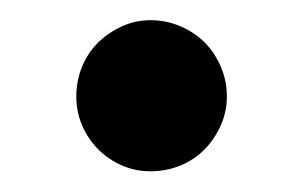

<svg xmlns="http://www.w3.org/2000/svg" viewBox="-20 -392 300 190"><path d="M55.5 -296.5Q55.5 -312 61.2 -326Q67 -340 77.2 -350Q87.5 -360 100.8 -366Q114 -372 129 -372Q144.5 -372 158.5 -366Q172.5 -360 182.5 -350Q192.5 -340 198.5 -326Q204.5 -312 204.5 -296.5Q204.5 -281.5 198.5 -268Q192.5 -254.5 182.5 -244.2Q172.5 -234 158.5 -228.2Q144.5 -222.5 129 -222.5Q114 -222.5 100.8 -228.2Q87.5 -234 77.2 -244.2Q67 -254.5 61.2 -268Q55.5 -281.5 55.5 -296.5Z"/></svg>

Font: Lato
Style: Regular
Weight: 400
Designer: Lukasz Dziedzic with Adam Twardoch and Botio Nikoltchev
Foundry: tyPoland Lukasz Dziedzic
Version: Version 2.015; 2015-08-06; http://www.latofonts.com/